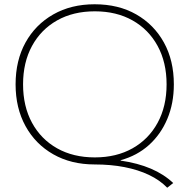

<svg xmlns="http://www.w3.org/2000/svg" viewBox="-20 -760 885 899"><path d="M763 119Q728 83 677.5 59Q627 35 563 22.5Q499 10 423 10Q313 10 229.5 -37.5Q146 -85 99.5 -169.5Q53 -254 53 -365Q53 -477 99.5 -561Q146 -645 229.5 -692.5Q313 -740 423 -740Q535 -740 618 -692.5Q701 -645 747.5 -561Q794 -477 794 -365Q794 -276 763.5 -203.5Q733 -131 677.5 -81Q622 -31 545 -10V-8Q705 15 791 97ZM424 -23Q525 -23 600.5 -65.5Q676 -108 718 -185Q760 -262 760 -365Q760 -468 718 -545Q676 -622 600.5 -664.5Q525 -707 424 -707Q323 -707 247.5 -664.5Q172 -622 130 -545Q88 -468 88 -365Q88 -262 130 -185Q172 -108 247.5 -65.5Q323 -23 424 -23Z"/></svg>

Font: M PLUS 1 Thin ExtraLight
Style: Regular
Weight: 250
Version: Version 1.001